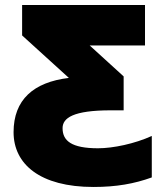

<svg xmlns="http://www.w3.org/2000/svg" viewBox="-20 -734 644 764"><path d="M352 10C443 10 515 -3 584 -28V-193C516 -162 430 -144 370 -144C264 -144 229 -174 229 -224C229 -265 272 -295 421 -295H472V-430L337 -553H557V-714H68V-593L254 -424C113 -407 34 -337 34 -208C34 -81 139 10 352 10Z"/></svg>

Font: Noto Sans UI Black
Style: Regular
Weight: 900
Designer: Monotype Design Team
Foundry: Monotype Imaging Inc.
Version: Version 1.901